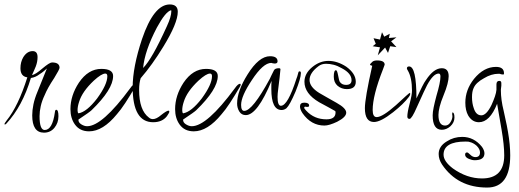

<svg xmlns="http://www.w3.org/2000/svg" viewBox="-35 -538 2335 864"><path d="M163 59Q110 59 110 -19Q110 -42 115.5 -68.5Q121 -95 134 -126L176 -230Q162 -217 153.5 -211Q145 -205 143 -204Q125 -190 104 -187Q66 -60 -6 18Q-10 22 -12 22Q-15 22 -15 21Q-15 17 -5 4Q47 -60 88 -190Q57 -194 57 -231Q57 -259 70 -281Q87 -308 112 -308Q134 -308 134 -281Q134 -260 126 -239Q123 -232 119 -222.5Q115 -213 109 -200Q125 -203 156 -230Q188 -257 199 -257Q233 -257 233 -233Q233 -226 209 -187Q179 -142 166 -110Q154 -85 148.5 -61Q143 -37 143 -15Q143 47 166 47Q201 47 212 -33Q213 -44 218 -44Q228 -44 228 -15Q228 15 210 37Q192 59 163 59Z M366 53Q324 53 302 22Q282 -6 282 -47Q282 -108 320 -166Q362 -228 421 -228Q474 -228 474 -196Q474 -136 377 -42Q369 -34 318 0V2Q318 13 330 21Q344 30 357 30Q425 30 551 -141Q565 -161 574 -161Q577 -161 577 -158Q577 -156 576.5 -154Q576 -152 575 -150Q550 -107 529 -75Q508 -43 491 -24Q428 53 366 53ZM318 -28Q355 -34 402 -95Q448 -158 448 -195Q448 -207 439 -207Q422 -207 387 -175Q335 -126 321 -80Q314 -59 314 -42Q314 -31 318 -28Z M654 12Q562 12 562 -145Q562 -236 604 -362Q657 -518 729 -518Q765 -518 765 -485Q765 -434 700 -328Q675 -287 649.5 -251.5Q624 -216 598 -186Q591 -164 591 -133Q591 -42 635 -9Q643 -2 653 -2Q669 -2 691 -21Q715 -40 723 -40Q727 -40 727 -35Q727 -31 716 -15Q695 12 654 12ZM609 -232Q629 -252 655.5 -298.5Q682 -345 716 -420Q736 -463 736 -488Q736 -491 735 -492Q710 -486 671 -414Q616 -309 609 -232Z M837 53Q795 53 773 22Q753 -6 753 -47Q753 -108 791 -166Q833 -228 892 -228Q945 -228 945 -196Q945 -136 848 -42Q840 -34 789 0V2Q789 13 801 21Q815 30 828 30Q896 30 1022 -141Q1036 -161 1045 -161Q1048 -161 1048 -158Q1048 -156 1047.5 -154Q1047 -152 1046 -150Q1021 -107 1000 -75Q979 -43 962 -24Q899 53 837 53ZM789 -28Q826 -34 873 -95Q919 -158 919 -195Q919 -207 910 -207Q893 -207 858 -175Q806 -126 792 -80Q785 -59 785 -42Q785 -31 789 -28Z M1071 -20Q1052 -20 1042 -36Q1032 -52 1032 -72Q1032 -128 1079 -203Q1130 -285 1180 -285Q1214 -285 1214 -262Q1214 -252 1201 -252Q1200 -252 1198 -252.5Q1196 -253 1193 -253L1186 -255Q1149 -255 1098 -177Q1050 -105 1050 -66Q1050 -39 1064 -39Q1101 -39 1179 -183Q1181 -188 1186 -198Q1191 -208 1198 -222Q1203 -231 1220 -231Q1227 -231 1227 -226L1223 -187Q1220 -159 1217 -137.5Q1214 -116 1214 -102Q1214 -62 1229 -62Q1260 -62 1299 -184Q1302 -190 1308 -213Q1309 -217 1313 -217Q1319 -217 1319 -209Q1319 -186 1295 -126Q1269 -65 1254 -51Q1244 -43 1232 -43Q1186 -43 1186 -137Q1186 -145 1186 -154.5Q1186 -164 1187 -174Q1123 -20 1071 -20Z M1425 27Q1365 27 1326 -29Q1315 -46 1315 -59Q1315 -76 1334 -76Q1356 -76 1356 -63Q1356 -57 1349 -57H1344Q1343 -57 1342 -57.5Q1341 -58 1339 -58Q1334 -58 1334 -53Q1334 -49 1343 -40Q1379 -1 1434 -1Q1475 -1 1475 -32Q1475 -36 1474 -38Q1462 -45 1443.5 -55Q1425 -65 1401 -78Q1335 -117 1335 -170Q1335 -207 1370 -236Q1404 -264 1443 -264Q1483 -264 1523 -238Q1566 -207 1566 -170Q1566 -137 1526 -137Q1502 -137 1484 -152Q1467 -167 1467 -193Q1467 -222 1477 -222Q1482 -222 1486 -201Q1491 -174 1494 -170Q1503 -156 1522 -156Q1547 -156 1547 -177Q1547 -208 1503 -231Q1484 -242 1466.5 -246.5Q1449 -251 1432 -251Q1412 -251 1398 -240Q1358 -210 1358 -178Q1358 -147 1401 -120Q1414 -112 1434 -101Q1454 -90 1480 -75Q1523 -51 1523 -31Q1523 -11 1482 10Q1446 27 1425 27Z M1665 -289 1675 -325 1642 -330 1656 -341 1646 -366 1675 -360 1684 -393 1694 -373 1719 -386 1715 -367 1749 -370 1725 -352 1749 -326 1721 -330 1711 -300 1698 -324ZM1648 11Q1607 11 1607 -51Q1607 -95 1640 -242Q1630 -245 1630 -246Q1630 -251 1642 -261Q1649 -266 1662 -266Q1696 -266 1696 -247Q1696 -246 1688 -225Q1642 -108 1642 -43Q1642 -11 1660 -11Q1686 -11 1747 -65Q1806 -120 1809 -120Q1811 -120 1811 -115Q1811 -110 1805 -102Q1793 -86 1775.5 -69Q1758 -52 1734 -33Q1678 11 1648 11Z M1953 46Q1912 46 1912 -19Q1912 -33 1916.5 -55Q1921 -77 1929 -107Q1947 -167 1947 -194Q1947 -207 1939 -207Q1915 -207 1887 -155Q1883 -148 1871.5 -123Q1860 -98 1841 -56Q1818 -3 1808 -3Q1798 -3 1798 -14Q1798 -23 1800.5 -37Q1803 -51 1808 -70Q1819 -111 1819 -129Q1819 -189 1800 -221Q1796 -227 1796 -230Q1796 -239 1806 -239Q1839 -239 1839 -95Q1854 -127 1864.5 -148Q1875 -169 1882 -178Q1917 -231 1953 -231Q1984 -231 1984 -195Q1984 -181 1978.5 -159.5Q1973 -138 1961 -109Q1949 -80 1943.5 -58Q1938 -36 1938 -21Q1938 27 1968 27Q1983 27 1992 12Q2001 -2 2001 -16Q2001 -18 2000.5 -19Q2000 -20 2000 -21V-26Q2000 -32 2001 -32Q2010 -32 2010 -9Q2010 13 1992 30Q1974 46 1953 46Z M2157 306Q2024 306 1954 202Q1939 179 1939 155Q1939 120 1976 98Q2007 78 2045 78Q2098 78 2134 123Q2145 139 2145 152Q2145 183 2101 183Q2089 183 2075 177Q2058 170 2058 158Q2058 148 2067 148Q2071 148 2081 158Q2092 169 2104 169Q2125 169 2125 148Q2125 133 2110 118Q2094 104 2078 101Q2076 99 2060 99Q1961 99 1961 158Q1961 188 2003 220Q2066 265 2134 265Q2234 265 2234 161Q2234 115 2222 45L2202 -71Q2169 12 2120 12Q2090 12 2072 -18Q2059 -41 2059 -76Q2059 -134 2098 -183Q2142 -237 2197 -237Q2233 -237 2233 -208Q2233 -203 2231 -203Q2229 -203 2226 -203Q2223 -203 2219 -204Q2215 -206 2212.5 -206Q2210 -206 2208 -206Q2176 -206 2143 -186Q2106 -166 2096 -141Q2089 -126 2089 -101Q2089 -87 2091 -74.5Q2093 -62 2097 -51Q2107 -19 2131 -19Q2154 -19 2177 -66Q2186 -86 2192 -103.5Q2198 -121 2199 -134V-158Q2199 -174 2212 -174Q2221 -174 2221 -164V-158Q2221 -156 2221 -152.5Q2221 -149 2220 -144Q2219 -139 2219 -135Q2219 -131 2219 -129Q2219 -111 2222 -88Q2225 -65 2232 -37Q2241 3 2245.5 26Q2250 49 2251 56Q2256 85 2258.5 111.5Q2261 138 2261 161Q2261 306 2157 306Z"/></svg>

Font: Ole
Style: Regular
Weight: 400
Designer: Robert E. Leuschke
Foundry: Robert E. Leuschke
Version: Version 1.010; ttfautohint (v1.8.3)